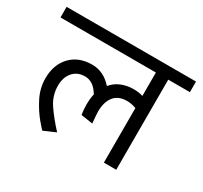

<svg xmlns="http://www.w3.org/2000/svg" viewBox="-129 -598 796 753"><g transform="rotate(30 269.0 -222.0)"><path d="M464 -408V0H408V-247Q387 -255 367 -255Q327 -255 307.5 -230Q288 -205 288 -162Q288 -150 292 -110L239 -118Q237 -128 236 -141Q235 -154 235 -164Q235 -189 240 -212Q214 -256 176 -256Q141 -256 121 -232.5Q101 -209 101 -172Q101 -127 126.5 -89.5Q152 -52 190 -11L137 12Q137 15 111 -16Q85 -47 64.5 -87.5Q44 -128 44 -172Q44 -234 80 -272Q116 -310 177 -310Q229 -310 268 -266Q285 -287 310.5 -297.5Q336 -308 365 -308Q390 -308 408 -302V-408H-24V-456H562V-408Z"/></g></svg>

Font: Cambay Devanagari
Style: Regular
Weight: 400
Designer: Pooja Saxena
Foundry: Pooja Saxena
Version: Version 1.180;PS 001.180;hotconv 1.0.70;makeotf.lib2.5.58329